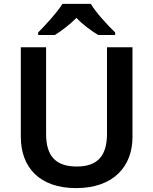

<svg xmlns="http://www.w3.org/2000/svg" viewBox="-20 -957 788 987"><path d="M447 -937H301C273 -892 213 -827 176 -790V-777H262C297 -799 337 -829 373 -865C407 -829 450 -798 485 -777H572V-790C535 -826 473 -892 447 -937ZM661 -252V-714H530V-269C530 -159 484 -101 375 -101C270 -101 217 -151 217 -268V-714H87V-254C87 -95 185 10 371 10C566 10 661 -104 661 -252Z"/></svg>

Font: Noto Sans Balinese SemiBold
Style: Regular
Weight: 600
Designer: Aditya Bayu, David Williams
Foundry: David Williams
Version: Version 2.005